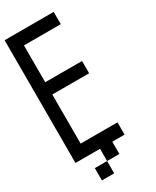

<svg xmlns="http://www.w3.org/2000/svg" viewBox="-249 -982 916 1129"><g transform="rotate(-30 208.5 -417.0)"><path d="M0 -83.3V-916.7H333.3V-833.3H83.3V-583.3H333.3V-500H83.3V-166.7H333.3V-83.3H250V0H166.7V-83.3ZM83.3 83.3V0H166.7V83.3Z"/></g></svg>

Font: Galmuri11 Condensed
Style: Regular
Weight: 400
Width: 3
Designer: Lee Minseo (quiple)
Version: Version 2.399;hotconv 1.1.1;makeotfexe 2.6.0 DEVELOPMENT